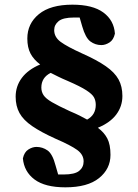

<svg xmlns="http://www.w3.org/2000/svg" viewBox="-20 -692 589 822"><path d="M290 -672Q377 -672 422.5 -638.5Q468 -605 472 -548Q466 -521 448.5 -510Q431 -499 414 -499Q388 -499 367 -514.5Q346 -530 332 -579L321 -617Q316 -617 310 -617Q304 -617 297 -617Q250 -617 231 -601.5Q212 -586 212 -563Q212 -533 240 -512.5Q268 -492 332 -463Q395 -435 433 -408.5Q471 -382 487.5 -352Q504 -322 504 -281Q504 -237 478 -202Q452 -167 399 -145Q426 -125 439.5 -99Q453 -73 453 -29Q453 31 404 70.5Q355 110 260 110Q173 110 128 76.5Q83 43 78 -14Q84 -41 101.5 -52Q119 -63 136 -63Q162 -63 183.5 -48Q205 -33 218 17L229 55Q234 55 240 55Q246 55 253 55Q300 55 319 39.5Q338 24 338 -1Q338 -30 310.5 -50Q283 -70 218 -98Q156 -126 118 -152Q80 -178 63.5 -208Q47 -238 47 -278Q47 -323 73.5 -358.5Q100 -394 152 -416Q124 -437 110.5 -463Q97 -489 97 -527Q97 -591 146.5 -631.5Q196 -672 290 -672ZM279 -216Q305 -205 321 -197Q337 -189 353 -180Q390 -200 390 -243Q390 -261 382.5 -275Q375 -289 349.5 -305.5Q324 -322 271 -345Q245 -356 229 -364Q213 -372 197 -380Q157 -360 157 -317Q157 -299 166.5 -284.5Q176 -270 202.5 -254.5Q229 -239 279 -216Z"/></svg>

Font: Source Serif 4 Black
Style: Regular
Weight: 900
Designer: Frank Grießhammer
Foundry: Adobe
Version: Version 4.005;hotconv 1.1.0;makeotfexe 2.6.0